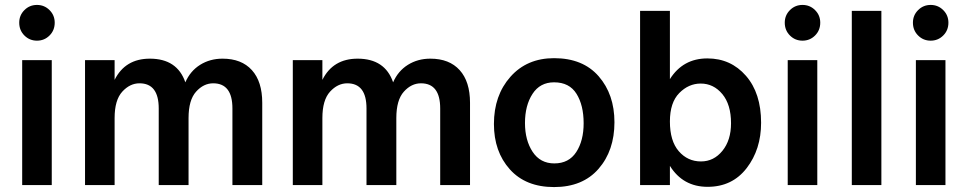

<svg xmlns="http://www.w3.org/2000/svg" viewBox="-20 -751 3926 779"><path d="M70 0V-507H190V0ZM58 -659Q58 -689 79 -710Q100 -731 130 -731Q160 -731 181 -710Q202 -689 202 -659Q202 -628 181 -607Q160 -586 130 -586Q100 -586 79 -607Q58 -628 58 -659Z M445 -507V-427Q488 -513 588 -513Q699 -513 732 -417Q752 -463 792 -488Q832 -513 883 -513Q960 -513 1002 -466.5Q1044 -420 1044 -334V0H923V-311Q923 -413 845 -413Q806 -413 775.5 -379Q745 -345 745 -272V0H624V-311Q624 -413 546 -413Q507 -413 476 -379Q445 -345 445 -272V0H325V-507Z M1288 -507V-427Q1331 -513 1431 -513Q1542 -513 1575 -417Q1595 -463 1635 -488Q1675 -513 1726 -513Q1803 -513 1845 -466.5Q1887 -420 1887 -334V0H1766V-311Q1766 -413 1688 -413Q1649 -413 1618.5 -379Q1588 -345 1588 -272V0H1467V-311Q1467 -413 1389 -413Q1350 -413 1319 -379Q1288 -345 1288 -272V0H1168V-507Z M2228 8Q2113 8 2048.5 -64Q1984 -136 1984 -248Q1984 -364 2051 -439.5Q2118 -515 2228 -515Q2345 -515 2409 -441.5Q2473 -368 2473 -255Q2473 -140 2408.5 -66Q2344 8 2228 8ZM2228 -417Q2171 -417 2140.5 -370Q2110 -323 2110 -252Q2110 -182 2141 -135Q2172 -88 2229 -88Q2288 -88 2318 -134Q2348 -180 2348 -251Q2348 -324 2319 -370.5Q2290 -417 2228 -417Z M2824 -96Q2876 -96 2911 -139Q2946 -182 2946 -251Q2946 -327 2910.5 -369.5Q2875 -412 2823 -412Q2774 -412 2736 -373.5Q2698 -335 2698 -258Q2698 -179 2734 -137.5Q2770 -96 2824 -96ZM2698 -707V-430Q2751 -514 2850 -514Q2945 -514 3006.5 -443.5Q3068 -373 3068 -253Q3068 -145 3009.5 -69Q2951 7 2851 7Q2751 7 2698 -78V0H2577V-707Z M3176 0V-507H3296V0ZM3164 -659Q3164 -689 3185 -710Q3206 -731 3236 -731Q3266 -731 3287 -710Q3308 -689 3308 -659Q3308 -628 3287 -607Q3266 -586 3236 -586Q3206 -586 3185 -607Q3164 -628 3164 -659Z M3436 0V-707H3556V0Z M3696 0V-507H3816V0ZM3684 -659Q3684 -689 3705 -710Q3726 -731 3756 -731Q3786 -731 3807 -710Q3828 -689 3828 -659Q3828 -628 3807 -607Q3786 -586 3756 -586Q3726 -586 3705 -607Q3684 -628 3684 -659Z"/></svg>

Font: Hind SemiBold
Style: Regular
Weight: 600
Designer: Manushi Parikh, Satya Rajpurohit
Foundry: Indian Type Foundry
Version: Version 2.001;PS 1.0;hotconv 1.0.79;makeotf.lib2.5.61930; tt